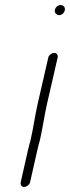

<svg xmlns="http://www.w3.org/2000/svg" viewBox="-20 -675 277 759"><path d="M171 -448 129 -265C118 -217 112 -169 101 -122C97 -107 93 -93 90 -79L62 45C60 55 65 64 75 64C85 64 97 55 99 45L127 -79C130 -93 134 -107 138 -122C149 -170 155 -217 166 -265L208 -448C210 -457 204 -466 194 -466C184 -466 173 -457 171 -448ZM197 -636C194 -625 204 -615 214 -615C224 -615 234 -624 236 -634C239 -646 231 -655 219 -655C209 -655 199 -646 197 -636Z"/></svg>

Font: Electronic
Style: SeLtIt
Weight: 300
Version: Version 1.011